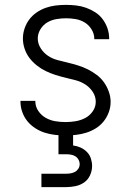

<svg xmlns="http://www.w3.org/2000/svg" viewBox="-20 -548 540 788"><path d="M249 8Q227 8 205.5 5.5Q184 3 163.5 -3.5Q143 -10 124.5 -22Q106 -34 92.5 -50.5Q79 -67 71.5 -88Q64 -109 64 -131Q64 -132 64 -132.5Q64 -133 64 -134H125Q125 -134 125 -133.5Q125 -133 125 -132Q125 -111 137 -93Q149 -75 167.5 -64.5Q186 -54 207 -50.5Q228 -47 249 -47Q270 -47 290.5 -50.5Q311 -54 329.5 -63.5Q348 -73 360.5 -91Q373 -109 373 -130Q373 -152 361 -170.5Q349 -189 330.5 -201Q312 -213 291 -218.5Q270 -224 249 -229Q228 -234 207.5 -240.5Q187 -247 167.5 -256.5Q148 -266 131 -279.5Q114 -293 101 -310Q88 -327 81 -348Q74 -369 74 -390Q74 -411 81 -431.5Q88 -452 100.5 -468.5Q113 -485 130.5 -497Q148 -509 168 -516Q188 -523 209 -525.5Q230 -528 251 -528Q272 -528 293 -525.5Q314 -523 333.5 -516Q353 -509 371 -497.5Q389 -486 401.5 -469Q414 -452 421 -432Q428 -412 428 -391Q428 -390 428 -389Q428 -388 428 -387H367Q367 -388 367 -388.5Q367 -389 367 -389Q367 -409 356 -427Q345 -445 328 -455.5Q311 -466 291 -469.5Q271 -473 251 -473Q231 -473 211 -469.5Q191 -466 174 -456Q157 -446 146 -428Q135 -410 135 -390Q135 -369 147 -350Q159 -331 177 -319Q195 -307 216 -301.5Q237 -296 258 -291Q279 -286 300 -279.5Q321 -273 340 -263.5Q359 -254 376.5 -241Q394 -228 406.5 -210.5Q419 -193 426.5 -172Q434 -151 434 -130Q434 -108 426.5 -87.5Q419 -67 405.5 -50Q392 -33 373.5 -21.5Q355 -10 334.5 -3.5Q314 3 292 5.5Q270 8 249 8ZM150 220V165H250Q260 165 269.5 163.5Q279 162 287.5 157.5Q296 153 301.5 144.5Q307 136 307 126Q307 116 302 107Q297 98 288.5 93Q280 88 270 86.5Q260 85 250 85H220V0H280V49Q296 51 310.5 57.5Q325 64 336.5 75.5Q348 87 353 102.5Q358 118 358 133Q358 153 349.5 171.5Q341 190 325 201Q309 212 289.5 216Q270 220 250 220Z"/></svg>

Font: Iosevka SS04 Light
Style: Regular
Weight: 300
Monospace: yes
Designer: Belleve Invis
Foundry: Belleve Invis
Version: Version 19.0.0; ttfautohint (v1.8.4)